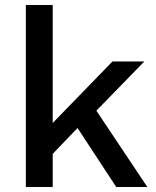

<svg xmlns="http://www.w3.org/2000/svg" viewBox="-20 -745 623 765"><path d="M443 0 289 -235 190 -132V0H83V-725H190V-255L428 -500H555L364 -304L567 0Z"/></svg>

Font: Elaine Sans Medium
Style: Regular
Weight: 500
Designer: Wei Huang
Foundry: Wei Huang
Version: Version 2.001;PS 002.001;hotconv 1.0.88;makeotf.lib2.5.64775